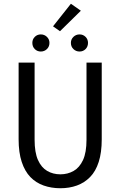

<svg xmlns="http://www.w3.org/2000/svg" viewBox="-20 -989 640 1021"><path d="M301 12Q253 12 212 -2.5Q171 -17 141.5 -47.5Q112 -78 95.5 -128Q79 -178 79 -248V-656H164V-246Q164 -178 182 -138Q200 -98 231 -80Q262 -62 301 -62Q340 -62 371.5 -80Q403 -98 421.5 -138Q440 -178 440 -246V-656H521V-248Q521 -178 505 -128Q489 -78 459 -47.5Q429 -17 389 -2.5Q349 12 301 12ZM197 -715Q178 -715 165 -728Q152 -741 152 -761Q152 -780 165 -793Q178 -806 197 -806Q216 -806 229.5 -793Q243 -780 243 -761Q243 -741 229.5 -728Q216 -715 197 -715ZM403 -715Q384 -715 370.5 -728Q357 -741 357 -761Q357 -780 370.5 -793Q384 -806 403 -806Q422 -806 435 -793Q448 -780 448 -761Q448 -741 435 -728Q422 -715 403 -715ZM299 -823 262 -849 357 -969 410 -932Z"/></svg>

Font: Source Code Variable
Style: Regular
Weight: 400
Monospace: yes
Designer: Paul D. Hunt, Teo Tuominen
Foundry: Adobe Systems Incorporated
Version: Version 1.010;hotconv 1.0.106;makeotfexe 2.5.65593